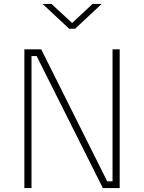

<svg xmlns="http://www.w3.org/2000/svg" viewBox="-20 -949 727 969"><path d="M103 0H139V-666H165L499 0H584V-700H548V-34H521L188 -700H103ZM493 -929H447L344 -833L240 -929H195L329 -804H359Z"/></svg>

Font: TitilliumText22L
Style: 1 wt
Weight: 100
Designer: Campivisivi
Foundry: Campivisivi
Version: 1.000